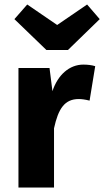

<svg xmlns="http://www.w3.org/2000/svg" viewBox="-20 -833 463 853"><path d="M234 -722 101 -813 44 -748 186 -611H282L423 -748L367 -813ZM350 -546C289 -546 237 -501 213 -428L200 -531H62V0H220V-263C239 -350 267 -393 330 -393C342 -393 358 -391 378 -386L403 -539C387 -544 369 -546 350 -546Z"/></svg>

Font: Fira Sans
Style: Bold
Weight: 700
Designer: Carrois Corporate & Edenspiekermann AG
Foundry: Carrois Corporate GbR & Edenspiekermann AG
Version: Version 4.203